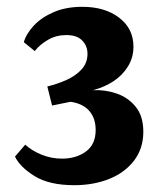

<svg xmlns="http://www.w3.org/2000/svg" viewBox="-20 -534 473 564"><path d="M198 10Q125 10 82 -16.5Q39 -43 24 -74L54 -109Q74 -91 102.5 -79.5Q131 -68 162 -68Q204 -68 232.5 -89Q261 -110 261 -152Q261 -187 242 -208.5Q223 -230 187 -235Q176 -233 160 -229.5Q144 -226 133 -224L119 -280Q148 -287 175 -299Q202 -311 219.5 -330Q237 -349 237 -376Q237 -399 221.5 -415Q206 -431 175 -431Q145 -431 121 -417Q97 -403 82 -384L50 -410Q57 -435 79.5 -459Q102 -483 138 -498.5Q174 -514 222 -514Q288 -514 330 -482Q372 -450 372 -397Q372 -365 356 -339Q340 -313 313.5 -295.5Q287 -278 253 -269Q288 -271 322 -259.5Q356 -248 378.5 -220.5Q401 -193 401 -147Q401 -98 374 -62.5Q347 -27 301 -8.5Q255 10 198 10Z"/></svg>

Font: Yrsa
Style: Regular
Weight: 400
Designer: Anna Giedrys (Yrsa+Rasa design), David Brezina (Yrsa art-direction, Rasa art-direction, design)
Foundry: Rosetta Type Foundry
Version: Version 2.004